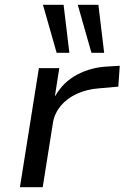

<svg xmlns="http://www.w3.org/2000/svg" viewBox="-20 -780 519 800"><path d="M63 0 142 -496H227L209 -381H211Q243 -438 301.5 -469Q360 -500 430 -503L479 -506L473 -419L393 -412Q341 -408 300 -389Q259 -370 233.5 -339.5Q208 -309 201 -271L158 0ZM361 -560 304 -760H390L414 -560ZM216 -560 159 -760H245L269 -560Z"/></svg>

Font: Nunito Sans 7pt SemiExpanded
Style: Italic
Weight: 400
Width: 6
Italic angle: -9°
Designer: Vernon Adams
Foundry: Vernon Adams
Version: Version 3.101;gftools[0.9.27]